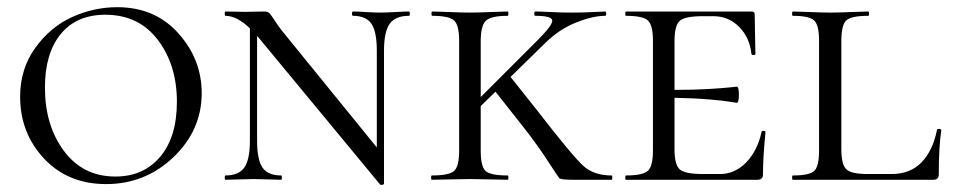

<svg xmlns="http://www.w3.org/2000/svg" viewBox="-20 -500 2653 534"><path d="M275 12Q169 12 102.5 -59Q36 -130 36 -231Q36 -309 78.5 -367.5Q121 -426 181.5 -453Q242 -480 306 -480Q411 -480 476 -407.5Q541 -335 541 -241Q541 -138 462.5 -63Q384 12 275 12ZM301 -9Q379 -9 425.5 -64Q472 -119 472 -217Q472 -319 419 -389Q366 -459 273 -459Q193 -459 149 -405.5Q105 -352 105 -256Q105 -151 158 -80Q211 -9 301 -9Z M1117 -468Q1120 -468 1120 -462Q1120 -456 1117 -456Q1080 -456 1064 -434Q1048 -412 1048 -359V11Q1048 13 1043.5 14Q1039 15 1037 13L707 -386Q699 -396 695 -400V-109Q695 -56 710 -34Q725 -12 762 -12Q764 -12 764 -6Q764 0 762 0Q751 0 726 -1Q701 -2 686 -2Q671 -2 644.5 -1Q618 0 607 0Q605 0 605 -6Q605 -12 607 -12Q644 -12 659.5 -34Q675 -56 675 -109V-421Q639 -456 607 -456Q605 -456 605 -462Q605 -468 607 -468Q617 -468 636 -467.5Q655 -467 663 -467Q672 -467 687.5 -467.5Q703 -468 716 -468Q724 -468 728.5 -464Q733 -460 743 -444.5Q753 -429 763 -416L1028 -90V-359Q1028 -412 1013 -434Q998 -456 962 -456Q959 -456 959 -462Q959 -468 962 -468Q973 -468 998 -466.5Q1023 -465 1038 -465Q1052 -465 1079 -466.5Q1106 -468 1117 -468Z M1681 -12Q1683 -12 1683 -6Q1683 0 1681 0H1575Q1542 0 1536 -4Q1533 -7 1507 -47Q1479 -91 1437 -145L1358 -245L1317 -205V-81Q1317 -37 1330.5 -24.5Q1344 -12 1392 -12Q1394 -12 1394 -6Q1394 0 1392 0Q1379 0 1343.5 -1Q1308 -2 1286 -2Q1266 -2 1230 -1Q1194 0 1181 0Q1179 0 1179 -6Q1179 -12 1181 -12Q1229 -12 1243 -24.5Q1257 -37 1257 -81V-387Q1257 -430 1243 -443Q1229 -456 1182 -456Q1180 -456 1180 -462Q1180 -468 1182 -468Q1195 -468 1230.5 -466.5Q1266 -465 1286 -465Q1308 -465 1344 -466.5Q1380 -468 1392 -468Q1394 -468 1394 -462Q1394 -456 1392 -456Q1345 -456 1331 -442Q1317 -428 1317 -385V-230L1476 -389Q1516 -429 1516 -442.5Q1516 -456 1469 -456Q1466 -456 1466 -462Q1466 -468 1469 -468Q1482 -468 1512 -466.5Q1542 -465 1572 -465Q1601 -465 1630 -466.5Q1659 -468 1663 -468Q1666 -468 1666 -462Q1666 -456 1663 -456Q1629 -456 1582.5 -437.5Q1536 -419 1497 -381L1400 -286L1470 -198Q1573 -65 1602.5 -38.5Q1632 -12 1681 -12Z M2098 -133Q2098 -136 2103.5 -136Q2109 -136 2109 -133Q2102 -61 2102 -15Q2102 0 2087 0H1721Q1719 0 1719 -6Q1719 -12 1721 -12Q1768 -12 1782 -25Q1796 -38 1796 -81V-387Q1796 -430 1782 -443Q1768 -456 1721 -456Q1719 -456 1719 -462Q1719 -468 1721 -468H2070Q2079 -468 2079 -460Q2079 -442 2080 -402Q2081 -362 2081 -350Q2081 -347 2075.5 -347Q2070 -347 2070 -350Q2065 -396 2035.5 -425.5Q2006 -455 1964 -455H1935Q1885 -455 1870.5 -442Q1856 -429 1856 -386V-250Q1911 -250 1951.5 -252.5Q1992 -255 2010 -257Q2028 -259 2029 -259Q2035 -259 2035 -237Q2035 -214 2029 -214Q2028 -214 2010.5 -217Q1993 -220 1952 -223.5Q1911 -227 1856 -228V-85Q1856 -42 1870.5 -29Q1885 -16 1935 -16H1983Q2024 -16 2055.5 -48.5Q2087 -81 2098 -133Z M2320 -386V-85Q2320 -43 2333.5 -29.5Q2347 -16 2393 -16H2460Q2512 -16 2543.5 -49Q2575 -82 2586 -139Q2587 -142 2592.5 -141.5Q2598 -141 2598 -138Q2591 -92 2591 -15Q2591 0 2576 0H2185Q2183 0 2183 -6Q2183 -12 2185 -12Q2231 -12 2244.5 -24.5Q2258 -37 2258 -81V-387Q2258 -430 2244.5 -443Q2231 -456 2185 -456Q2183 -456 2183 -462Q2183 -468 2185 -468Q2198 -468 2233.5 -466.5Q2269 -465 2289 -465Q2311 -465 2347 -466.5Q2383 -468 2395 -468Q2397 -468 2397 -462Q2397 -456 2395 -456Q2347 -456 2333.5 -443Q2320 -430 2320 -386Z"/></svg>

Font: Cormorant SC
Style: Regular
Weight: 400
Designer: Christian Thalmann (Catharsis Fonts)
Version: Version 1.000;PS 002.000;hotconv 1.0.88;makeotf.lib2.5.64775